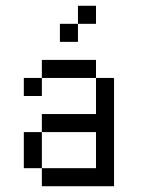

<svg xmlns="http://www.w3.org/2000/svg" viewBox="-20 -645 540 665"><path d="M62.5 -375H125V-312.5H62.5ZM62.5 -187.5H125V-62.5H62.5ZM312.5 -375H375V0H125V-62.5H312.5V-187.5H125V-250H312.5ZM125 -437.5H312.5V-375H125ZM187.5 -562.5H250V-500H187.5ZM250 -625H312.5V-562.5H250Z"/></svg>

Font: Pixel Operator Mono
Style: Regular
Weight: 400
Monospace: yes
Designer: Jayvee Enaguas (HarvettFox96)
Version: 2016.04.25